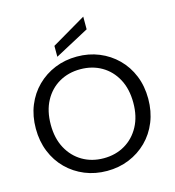

<svg xmlns="http://www.w3.org/2000/svg" viewBox="-132 -1037 1050 1155"><g transform="rotate(-15 393.0 -460.0)"><path d="M393 7Q319 7 255.5 -19Q192 -45 144 -92.5Q96 -140 69.5 -205.5Q43 -271 43 -349Q43 -428 69.5 -493Q96 -558 144 -605.5Q192 -653 255.5 -679Q319 -705 393 -705Q467 -705 530.5 -679Q594 -653 642 -605.5Q690 -558 716.5 -493Q743 -428 743 -349Q743 -271 716.5 -205.5Q690 -140 642 -92.5Q594 -45 530.5 -19Q467 7 393 7ZM393 -72Q467 -72 525 -106Q583 -140 616.5 -202Q650 -264 650 -349Q650 -435 616.5 -497Q583 -559 525 -592.5Q467 -626 393 -626Q319 -626 261 -592.5Q203 -559 169.5 -497Q136 -435 136 -349Q136 -264 169.5 -202Q203 -140 261 -106Q319 -72 393 -72ZM493 -927V-848L280 -734V-802Z"/></g></svg>

Font: Poppins
Style: Regular
Weight: 400
Designer: Ninad Kale (Devanagari), Jonny Pinhorn (Latin)
Version: Version 5.002